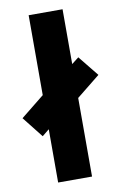

<svg xmlns="http://www.w3.org/2000/svg" viewBox="-113 -809 541 859"><g transform="rotate(-10 157.0 -380.0)"><path d="M80 0H234V-357L341 -443L266 -536L234 -511V-760H80V-397L-27 -311L48 -216L80 -242Z"/></g></svg>

Font: Noto Sans Bengali ExtraCondensed ExtraBold
Style: Regular
Weight: 800
Width: 2
Designer: Joana Ranito - Universal Thirst; Jelle Bosma - Monotype Design Team
Foundry: Universal Thirst ehf.
Version: Version 3.000